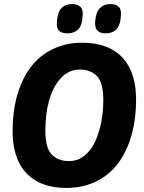

<svg xmlns="http://www.w3.org/2000/svg" viewBox="-20 -917 708 944"><path d="M306 7Q176 7 107.5 -68Q39 -143 42 -285Q43 -347 53.5 -401.5Q64 -456 83.5 -503Q103 -550 131.5 -587.5Q160 -625 198 -651.5Q236 -678 282.5 -692.5Q329 -707 384 -707Q515 -707 583.5 -632Q652 -557 649 -415Q648 -354 637.5 -299Q627 -244 607.5 -197Q588 -150 559.5 -112.5Q531 -75 493 -48.5Q455 -22 408.5 -7.5Q362 7 306 7ZM319 -125Q349 -125 372.5 -137Q396 -149 415 -170.5Q434 -192 447.5 -220.5Q461 -249 470 -282.5Q479 -316 483.5 -352Q488 -388 488 -424Q488 -510 457 -542.5Q426 -575 372 -575Q343 -575 319 -563Q295 -551 276 -529.5Q257 -508 243 -479.5Q229 -451 220 -417.5Q211 -384 207 -348Q203 -312 203 -275Q203 -190 234 -157.5Q265 -125 319 -125ZM500 -753Q473 -753 459 -766.5Q445 -780 448 -814Q452 -858 471.5 -877.5Q491 -897 523 -897Q551 -897 564.5 -883Q578 -869 574 -835Q571 -792 552 -772.5Q533 -753 500 -753ZM311 -753Q283 -753 270 -766Q257 -779 260 -812Q263 -857 282 -877Q301 -897 335 -897Q362 -897 376 -883Q390 -869 386 -835Q383 -790 363.5 -771.5Q344 -753 311 -753Z"/></svg>

Font: Georama ExtraCondensed Thin
Style: Bold Italic
Weight: 700
Italic angle: -9°
Version: Version 1.001